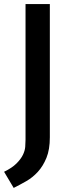

<svg xmlns="http://www.w3.org/2000/svg" viewBox="-55 -697 334 940"><path d="M189 -25Q189 35 172.5 75.5Q156 116 130.5 144Q105 172 73.5 190Q42 208 12 223L-35 144Q4 125 25.5 103.5Q47 82 57 61.5Q67 41 68.5 22Q70 3 70 -13V-677H189Z"/></svg>

Font: Amaranth
Style: Regular
Weight: 400
Designer: Gesine Todt
Foundry: Gesine Todt
Version: Version 1.001